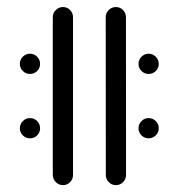

<svg xmlns="http://www.w3.org/2000/svg" viewBox="-20 -539 520 559"><path d="M383.3 -353Q383.3 -365.2 392 -373.9Q400.7 -382.6 412.6 -382.6Q424.8 -382.6 433.5 -373.9Q442.2 -365.2 442.2 -353Q442.2 -340.7 433.5 -332.2Q424.8 -323.7 412.6 -323.7Q400.7 -323.7 392 -332.2Q383.3 -340.7 383.3 -353ZM37.8 -165.6Q37.8 -177.8 46.5 -186.5Q55.2 -195.2 67.4 -195.2Q79.6 -195.2 88.1 -186.5Q96.7 -177.8 96.7 -165.6Q96.7 -153.3 88.1 -144.8Q79.6 -136.3 67.4 -136.3Q55.2 -136.3 46.5 -144.8Q37.8 -153.3 37.8 -165.6ZM163.3 0Q151.1 0 142.6 -8.7Q134.1 -17.4 133.7 -29.6V-488.9Q133.7 -501.1 142.4 -509.8Q151.1 -518.5 163.3 -518.5Q175.6 -518.5 184.1 -509.8Q192.6 -501.1 192.6 -488.9V-29.6Q192.6 -17.4 184.1 -8.7Q175.6 0 163.3 0ZM37.8 -353Q37.8 -365.2 46.5 -373.9Q55.2 -382.6 67.4 -382.6Q79.6 -382.6 88.1 -373.9Q96.7 -365.2 96.7 -353Q96.7 -340.7 88.1 -332.2Q79.6 -323.7 67.4 -323.7Q55.2 -323.7 46.5 -332.2Q37.8 -340.7 37.8 -353ZM383.3 -165.6Q383.3 -177.8 392 -186.5Q400.7 -195.2 412.6 -195.2Q424.8 -195.2 433.5 -186.5Q442.2 -177.8 442.2 -165.6Q442.2 -153.3 433.5 -144.8Q424.8 -136.3 412.6 -136.3Q400.7 -136.3 392 -144.8Q383.3 -153.3 383.3 -165.6ZM317.4 0Q305.2 0 296.7 -8.7Q288.1 -17.4 288.1 -29.6L287.8 -488.9Q287.8 -501.1 296.5 -509.8Q305.2 -518.5 317.4 -518.5Q329.6 -518.5 338.1 -509.8Q346.7 -501.1 346.7 -488.9L347 -29.6Q347 -17.4 338.3 -8.7Q329.6 0 317.4 0Z"/></svg>

Font: 26F Galaxy Sans Medium
Style: Regular
Weight: 500
Designer: C₂₉H₂₅N₃O₅
Version: Version 1.100